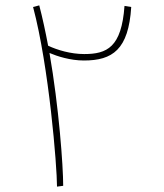

<svg xmlns="http://www.w3.org/2000/svg" viewBox="-20 -694 610 714"><path d="M215 -3C215 -77 199 -297 164 -497C192 -485 241 -469 292 -469C398 -469 458 -509 468 -668L443 -672C432 -518 378 -493 293 -493C243 -493 193 -508 159 -524C149 -577 138 -628 126 -674L103 -668C162 -447 192 -76 192 0Z"/></svg>

Font: Noto Sans Arabic Thin
Style: Regular
Weight: 100
Designer: Monotype Design Team, Nadine Chahine, Nizar Qandah and Khaled Hosny
Foundry: Monotype Imaging Inc.
Version: Version 2.012